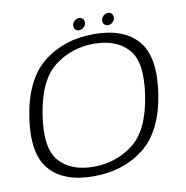

<svg xmlns="http://www.w3.org/2000/svg" viewBox="-85 -853 913 940"><g transform="rotate(-10 371.5 -383.0)"><path d="M306 4.5Q454.5 4.5 556.8 -76Q659 -156.5 687 -337.5Q714.5 -518 644.8 -599.5Q575 -681 427 -681Q278.5 -681 176.2 -600.2Q74 -519.5 45.5 -337.5Q18 -157.5 87.8 -76.5Q157.5 4.5 306 4.5ZM314 -41.5Q203.5 -41.5 144.5 -106.2Q85.5 -171 111.5 -337.5Q138 -505 223 -569.8Q308 -634.5 418.5 -634.5Q529 -634.5 588.2 -569.8Q647.5 -505 621.5 -337.5Q595 -170.5 509.8 -106Q424.5 -41.5 314 -41.5ZM360 -712Q372.5 -712 383.2 -721.8Q394 -731.5 394 -745.5Q394 -756.5 386.8 -763.8Q379.5 -771 369 -771Q355.5 -771 345 -761.2Q334.5 -751.5 334.5 -737.5Q334.5 -726 341.5 -719Q348.5 -712 360 -712ZM503.5 -712Q517 -712 527.2 -721.8Q537.5 -731.5 537.5 -745.5Q537.5 -756.5 530.8 -763.8Q524 -771 512.5 -771Q499.5 -771 489 -761.2Q478.5 -751.5 478.5 -737.5Q478.5 -726 485.8 -719Q493 -712 503.5 -712Z"/></g></svg>

Font: Anybody SemiExpanded Light
Style: Italic
Weight: 300
Width: 6
Italic angle: -10°
Version: Version 1.113;gftools[0.9.25]